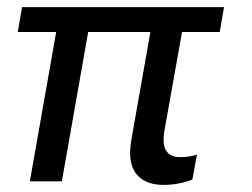

<svg xmlns="http://www.w3.org/2000/svg" viewBox="-20 -510 710 540"><path d="M534 -75 521 -5Q507 1 485 5.5Q463 10 440 10Q395 10 370.5 -13Q346 -36 346 -80Q346 -98 351 -126L403 -420H228L154 0H64L138 -420H30L42 -490H610L598 -420H492L442 -140Q440 -124 440 -118Q440 -68 487 -68Q511 -68 534 -75Z"/></svg>

Font: Cabin
Style: Italic
Weight: 400
Italic angle: -7°
Designer: Pablo Impallari
Foundry: Pablo Impallari. http://www.impallari.com Igino Marini. http://www.ikern.com
Version: Version 2.200